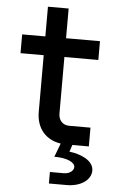

<svg xmlns="http://www.w3.org/2000/svg" viewBox="-61 -747 621 998"><g transform="rotate(5 250.0 -247.5)"><path d="M337 0H423V-98H312C278 -98 256 -122 256 -157V-452H433V-550H256V-705H148V-550H27V-452H148V-156C148 -71 197 -14 276 -2L249 69C317 69 357 89 357 114C357 132 336 150 306 150H233V210H326C401 210 452 171 452 124C452 69 380 42 325 36Z"/></g></svg>

Font: Tekne LDO SemiBold
Style: Regular
Weight: 600
Monospace: yes
Designer: Alessio Laiso, Mario Rullo, Paolo Rosset
Foundry: Alessio Laiso
Version: Version 1.000;hotconv 1.0.109;makeotfexe 2.5.65596